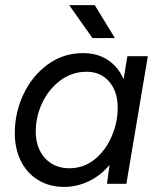

<svg xmlns="http://www.w3.org/2000/svg" viewBox="-20 -720 627 752"><path d="M409 -74Q374 -32 327.5 -10Q281 12 231 12Q174 12 130 -14.5Q86 -41 62 -89Q38 -137 38 -199Q38 -279 72 -351Q106 -423 167 -467.5Q228 -512 305 -512Q362 -512 402.5 -485Q443 -458 464 -410L479 -500H559L475 0H399ZM252 -61Q308 -61 351 -96Q394 -131 417.5 -186Q441 -241 441 -298Q441 -362 407.5 -400.5Q374 -439 319 -439Q262 -439 216.5 -405Q171 -371 145.5 -317Q120 -263 120 -205Q120 -141 156 -101Q192 -61 252 -61ZM251 -700H351L430 -571H342Z"/></svg>

Font: Oak Sans
Style: Italic
Weight: 400
Italic angle: -9.49998°
Foundry: Erik Kennedy, Walven
Version: Version 1.000